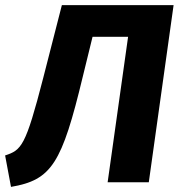

<svg xmlns="http://www.w3.org/2000/svg" viewBox="-45 -713 704 751"><path d="M634 -693H197L124 -408C55 -140 39 -126 -25 -105L-2 18C157 -9 197 -73 279 -414L317 -569H456L376 0H537Z"/></svg>

Font: Fira Sans
Style: Bold Italic
Weight: 700
Italic angle: -8°
Designer: bBox Type GmbH & Carrois Corporate GbR & Edenspiekermann AG
Foundry: bBox Type GmbH & Carrois Corporate GbR & Edenspiekermann AG
Version: Version 4.301;PS 004.301;hotconv 1.0.88;makeotf.lib2.5.64775